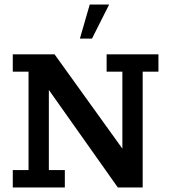

<svg xmlns="http://www.w3.org/2000/svg" viewBox="-20 -821 745 841"><path d="M36 0V-76H105V-507H36V-583H219L516 -170V-507H447V-583H674V-507H605V0H496L194 -427V-76H264V0ZM330 -652 373 -801H458L383 -652Z"/></svg>

Font: Rokkitt SemiBold Medium
Style: Regular
Weight: 500
Version: Version 3.103